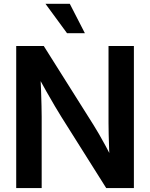

<svg xmlns="http://www.w3.org/2000/svg" viewBox="-20 -963 769 983"><path d="M63 0V-727.5H204.1L459 -322.8Q470.7 -304.7 487.1 -276.1Q503.4 -247.6 521.5 -214.4Q539.6 -181.2 556.6 -147.5L542.5 -123Q540.5 -155.8 538.8 -196.8Q537.1 -237.8 536.4 -275.1Q535.6 -312.5 535.6 -334.5V-727.5H665.5V0H523.9L294.4 -364.3Q280.3 -387.2 260.7 -419.9Q241.2 -452.6 217.3 -495.1Q193.4 -537.6 165.5 -588.4L185.5 -603Q188.5 -548.8 190.2 -502.2Q191.9 -455.6 192.6 -420.4Q193.4 -385.3 193.4 -364.7V0ZM323.2 -793 212.9 -943.4H337.4L414.6 -793Z"/></svg>

Font: Inter 28pt SemiBold
Style: Regular
Weight: 600
Designer: Rasmus Andersson
Foundry: rsms
Version: Version 4.001;git-66647c0bb